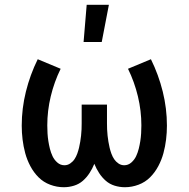

<svg xmlns="http://www.w3.org/2000/svg" viewBox="-20 -776 790 804"><path d="M247 8Q218 8 190 -2.5Q162 -13 141.5 -33.5Q121 -54 107 -80.5Q93 -107 85.5 -135Q78 -163 74.5 -192Q71 -221 71 -250Q71 -322 88.5 -392.5Q106 -463 138 -528L234 -488Q207 -433 192.5 -372.5Q178 -312 178 -251Q178 -234 179 -217.5Q180 -201 182.5 -185Q185 -169 189 -153Q193 -137 200 -122Q207 -107 220 -95.5Q233 -84 250 -84Q263 -84 274 -91.5Q285 -99 292 -109.5Q299 -120 303.5 -132.5Q308 -145 311 -157.5Q314 -170 316 -182.5Q318 -195 319.5 -208Q321 -221 321.5 -234Q322 -247 322 -260V-338H428V-260Q428 -247 428.5 -234Q429 -221 430.5 -208Q432 -195 434 -182.5Q436 -170 439 -157.5Q442 -145 446.5 -132.5Q451 -120 458 -109.5Q465 -99 476 -91.5Q487 -84 500 -84Q517 -84 530 -95.5Q543 -107 550 -122Q557 -137 561 -153Q565 -169 567.5 -185Q570 -201 571 -217.5Q572 -234 572 -251Q572 -312 557.5 -372.5Q543 -433 516 -488L612 -528Q644 -463 661.5 -392.5Q679 -322 679 -250Q679 -221 675.5 -192Q672 -163 664.5 -135Q657 -107 643 -80.5Q629 -54 608.5 -33.5Q588 -13 560 -2.5Q532 8 503 8Q481 8 460 1.5Q439 -5 423 -19Q407 -33 395 -51.5Q383 -70 375 -90Q367 -70 355 -51.5Q343 -33 327 -19Q311 -5 290 1.5Q269 8 247 8ZM330 -600 343 -756H436L406 -600Z"/></svg>

Font: Iosevka Etoile Semibold
Style: Regular
Weight: 600
Designer: Belleve Invis
Foundry: Belleve Invis
Version: Version 22.1.2; ttfautohint (v1.8.4)